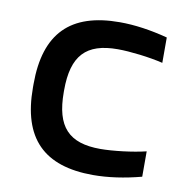

<svg xmlns="http://www.w3.org/2000/svg" viewBox="-64 -571 618 641"><g transform="rotate(10 244.5 -250.0)"><path d="M44 -256V-244C44 -72 125 9 292 9C343 9 398 1 455 -14V-100C410 -89 343 -81 301 -81C194 -81 148 -129 148 -247V-253C148 -371 194 -419 301 -419C343 -419 410 -411 455 -400V-486C398 -501 343 -509 292 -509C125 -509 44 -428 44 -256Z"/></g></svg>

Font: LT Wave Text Medium
Style: Regular
Weight: 500
Designer: Daniel Lyons
Version: Version 2.5 (Glyphs App)